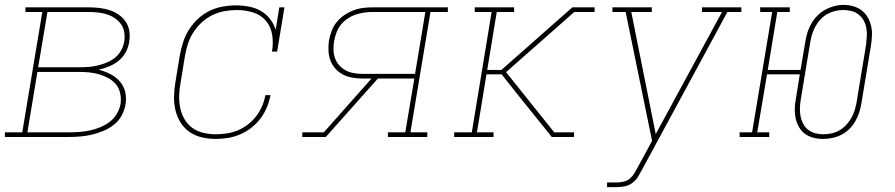

<svg xmlns="http://www.w3.org/2000/svg" viewBox="-38 -560 3658 785"><path d="M-18 0V-19H53L135 -511H66V-530H324Q346 -530 368 -527.5Q390 -525 410 -518.5Q430 -512 447.5 -500Q465 -488 476.5 -470.5Q488 -453 491 -431.5Q494 -410 490 -388Q487 -367 476 -346.5Q465 -326 447 -311.5Q429 -297 408 -288.5Q387 -280 365 -275Q390 -269 412.5 -257.5Q435 -246 451.5 -227.5Q468 -209 474 -183.5Q480 -158 475 -132Q471 -109 459 -87Q447 -65 427 -49.5Q407 -34 384 -24.5Q361 -15 337.5 -9.5Q314 -4 290.5 -2Q267 0 244 0ZM118 -285H288Q307 -285 325.5 -286.5Q344 -288 362.5 -292.5Q381 -297 399 -304.5Q417 -312 432.5 -324.5Q448 -337 457.5 -354.5Q467 -372 470 -391Q473 -410 470 -428.5Q467 -447 456.5 -461.5Q446 -476 431 -486Q416 -496 398.5 -501.5Q381 -507 362 -509Q343 -511 324 -511H156ZM74 -19H244Q265 -19 286 -20.5Q307 -22 328.5 -26.5Q350 -31 371 -39.5Q392 -48 410 -61.5Q428 -75 439.5 -94.5Q451 -114 455 -135Q458 -157 453.5 -178Q449 -199 436.5 -214.5Q424 -230 406 -240Q388 -250 368 -256Q348 -262 326.5 -264Q305 -266 283 -266H115Z M844 8Q815 8 787 1.5Q759 -5 737 -20.5Q715 -36 700.5 -59Q686 -82 679.5 -109Q673 -136 673.5 -165Q674 -194 679 -223L697 -333Q702 -360 710.5 -387Q719 -414 734.5 -438.5Q750 -463 771.5 -483Q793 -503 818.5 -515.5Q844 -528 872 -533Q900 -538 927 -538Q954 -538 980 -533Q1006 -528 1028 -515.5Q1050 -503 1066 -482.5Q1082 -462 1089 -438L1104 -530H1125L1095 -349H1074Q1080 -383 1075 -416.5Q1070 -450 1049.5 -474.5Q1029 -499 997 -509Q965 -519 931 -519Q906 -519 880.5 -514.5Q855 -510 831 -498.5Q807 -487 787 -468.5Q767 -450 752.5 -427.5Q738 -405 730 -380Q722 -355 718 -330L700 -220Q695 -194 694.5 -168Q694 -142 699 -118Q704 -94 716.5 -72.5Q729 -51 748.5 -37Q768 -23 793 -17Q818 -11 844 -11Q866 -11 889 -14.5Q912 -18 934 -27Q956 -36 975.5 -51Q995 -66 1009.5 -85Q1024 -104 1033.5 -126Q1043 -148 1047 -171H1068Q1063 -145 1053 -121Q1043 -97 1027 -75.5Q1011 -54 989.5 -37.5Q968 -21 943.5 -10.5Q919 0 894 4Q869 8 844 8Z M1198 0V-19H1286L1481 -239H1444Q1423 -239 1402.5 -242.5Q1382 -246 1364.5 -255Q1347 -264 1333.5 -279Q1320 -294 1313 -312.5Q1306 -331 1305 -352.5Q1304 -374 1307 -395Q1311 -414 1318 -433.5Q1325 -453 1338.5 -469.5Q1352 -486 1369.5 -498Q1387 -510 1406.5 -517.5Q1426 -525 1446 -527.5Q1466 -530 1485 -530H1793V-511H1722L1640 -19H1709V0H1548V-19H1619L1656 -239H1507L1294 0ZM1444 -258H1659L1701 -511H1485Q1468 -511 1450.5 -508.5Q1433 -506 1415.5 -500Q1398 -494 1382.5 -483.5Q1367 -473 1355.5 -458.5Q1344 -444 1337.5 -426.5Q1331 -409 1328 -392Q1325 -374 1325.5 -356Q1326 -338 1332 -321.5Q1338 -305 1349.5 -292.5Q1361 -280 1376 -272Q1391 -264 1408.5 -261Q1426 -258 1444 -258Z M1819 0V-19H1891L1972 -511H1903V-530H2064V-511H1993L1954 -274H2012L2302 -530H2325L2324 -524L2325 -530H2393V-511H2310L2031 -265L2228 -19H2309V0H2237L2238 -7L2237 0H2218L2078 -174L2013 -256H1951L1912 -19H1980V0Z M2444 205V186H2484Q2498 186 2512.5 182.5Q2527 179 2538 169.5Q2549 160 2556.5 147Q2564 134 2571 121L2628 16L2520 -511H2466V-530H2627V-511H2543L2643 -12L2914 -511H2832V-530H2993V-511H2936L2589 130Q2589 130 2589 130Q2589 130 2589 130V131L2588 132Q2580 147 2571 162Q2562 177 2548 187.5Q2534 198 2517.5 201.5Q2501 205 2484 205Z M3327 8Q3307 8 3287.5 3Q3268 -2 3253 -13Q3238 -24 3228.5 -41Q3219 -58 3215 -76.5Q3211 -95 3211.5 -115.5Q3212 -136 3216 -156L3232 -256H3098L3058 -19H3107V0H2986V-19H3037L3119 -511H3070V-530H3191V-511H3140L3101 -274H3235L3255 -392Q3258 -411 3264 -429.5Q3270 -448 3280 -465Q3290 -482 3304.5 -496.5Q3319 -511 3336.5 -520.5Q3354 -530 3373 -535Q3392 -540 3411 -540Q3431 -540 3450.5 -534.5Q3470 -529 3485 -517.5Q3500 -506 3509.5 -489.5Q3519 -473 3523.5 -454Q3528 -435 3527 -414.5Q3526 -394 3523 -374L3484 -138Q3481 -119 3475 -100.5Q3469 -82 3459 -64.5Q3449 -47 3434.5 -32.5Q3420 -18 3402 -9Q3384 0 3365 4Q3346 8 3327 8ZM3328 -11Q3344 -11 3361 -14.5Q3378 -18 3393 -26.5Q3408 -35 3420.5 -48Q3433 -61 3442 -76.5Q3451 -92 3456 -108Q3461 -124 3464 -141L3503 -377Q3505 -394 3506 -411.5Q3507 -429 3504 -445.5Q3501 -462 3493 -476.5Q3485 -491 3472 -501Q3459 -511 3443 -515Q3427 -519 3409 -519Q3392 -519 3376 -515Q3360 -511 3344.5 -502.5Q3329 -494 3317 -481Q3305 -468 3296.5 -453Q3288 -438 3283 -422Q3278 -406 3275 -389L3236 -153Q3233 -136 3232.5 -118.5Q3232 -101 3235 -85Q3238 -69 3245.5 -54.5Q3253 -40 3265.5 -30Q3278 -20 3294.5 -15.5Q3311 -11 3328 -11Z"/></svg>

Font: Iosevka Slab ThExObl
Style: Regular
Weight: 100
Width: 7
Italic angle: -9°
Monospace: yes
Designer: Belleve Invis
Foundry: Belleve Invis
Version: Version 11.1.1; ttfautohint (v1.8.3)